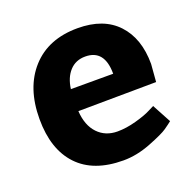

<svg xmlns="http://www.w3.org/2000/svg" viewBox="-105 -654 766 768"><g transform="rotate(-20 278.5 -270.0)"><path d="M524 -240 192 -237Q196 -175 228.5 -141Q261 -107 312 -107Q349 -107 391 -118.5Q433 -130 456 -142L480 -154L523 -74Q512 -65 492 -51Q472 -37 412 -13.5Q352 10 295 10Q168 10 101.5 -60.5Q35 -131 35 -260Q35 -393 106 -471.5Q177 -550 302 -550Q412 -550 471 -487Q530 -424 530 -315ZM292 -433Q251 -433 225.5 -405Q200 -377 194 -330H374Q374 -433 292 -433Z"/></g></svg>

Font: BitterBold
Style: Bold
Weight: 700
Designer: Sol Matas
Foundry: Sol Matas
Version: Version 001.001